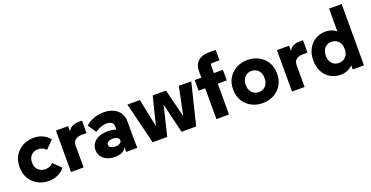

<svg xmlns="http://www.w3.org/2000/svg" viewBox="-29 -1434 4155 2148"><g transform="rotate(-20 2049.0 -360.0)"><path d="M291 10Q216 10 157 -22Q98 -54 64 -111Q30 -168 30 -242V-252Q30 -327 64.5 -383.5Q99 -440 158 -471.5Q217 -503 291 -503Q347 -503 396.5 -479.5Q446 -456 475 -415L384 -324Q367 -346 342.5 -356Q318 -366 292 -366Q261 -366 235 -352.5Q209 -339 194 -313.5Q179 -288 179 -252V-242Q179 -206 194.5 -180.5Q210 -155 236.5 -141Q263 -127 294 -127Q318 -127 343 -136Q368 -145 389 -167L478 -78Q449 -38 398 -14Q347 10 291 10Z M552 0V-493H697V-334H679Q679 -397 698.5 -433Q718 -469 751.5 -483.5Q785 -498 826 -498H864V-350H813Q759 -350 730.5 -327.5Q702 -305 702 -265V0Z M1209 0V-145L1191 -202V-307Q1191 -344 1168 -359Q1145 -374 1112 -374Q1078 -374 1039.5 -360.5Q1001 -347 972 -324L906 -423Q939 -458 997.5 -480.5Q1056 -503 1122 -503Q1186 -503 1234.5 -481Q1283 -459 1311 -417.5Q1339 -376 1339 -316V-155Q1339 -116 1339.5 -77.5Q1340 -39 1342 0ZM1074 10Q992 10 942.5 -31Q893 -72 893 -136Q893 -181 916.5 -215Q940 -249 985.5 -268.5Q1031 -288 1096 -288Q1187 -288 1230.5 -249Q1274 -210 1274 -145H1230Q1230 -71 1192 -30.5Q1154 10 1074 10ZM1117 -98Q1150 -98 1171 -111Q1192 -124 1192 -145Q1192 -165 1171 -178Q1150 -191 1117 -191Q1085 -191 1064 -178Q1043 -165 1043 -145Q1043 -124 1064 -111Q1085 -98 1117 -98Z M1524 0 1403 -493H1551L1634 -92L1604 -93L1704 -493H1862L1962 -93L1932 -92L2015 -493H2163L2042 0H1868L1757 -462H1809L1698 0Z M2283 0V-573Q2283 -647 2329.5 -688.5Q2376 -730 2455 -730H2540V-606H2453Q2445 -606 2439 -600Q2433 -594 2433 -586V0ZM2204 -367V-493H2540V-367Z M2834 10Q2760 10 2700.5 -22Q2641 -54 2606.5 -111Q2572 -168 2572 -242V-252Q2572 -326 2606.5 -382.5Q2641 -439 2700.5 -471Q2760 -503 2834 -503Q2908 -503 2967 -471Q3026 -439 3060.5 -382.5Q3095 -326 3095 -252V-242Q3095 -168 3060.5 -111Q3026 -54 2967 -22Q2908 10 2834 10ZM2834 -121Q2867 -121 2892.5 -136.5Q2918 -152 2932 -179.5Q2946 -207 2946 -242V-252Q2946 -287 2932 -314Q2918 -341 2892.5 -356.5Q2867 -372 2834 -372Q2801 -372 2776 -356.5Q2751 -341 2736.5 -314Q2722 -287 2722 -252V-242Q2722 -207 2736.5 -179.5Q2751 -152 2776 -136.5Q2801 -121 2834 -121Z M3183 0V-493H3328V-334H3310Q3310 -397 3329.5 -433Q3349 -469 3382.5 -483.5Q3416 -498 3457 -498H3495V-350H3444Q3390 -350 3361.5 -327.5Q3333 -305 3333 -265V0Z M3760 10Q3694 10 3641 -21Q3588 -52 3557 -108.5Q3526 -165 3526 -241V-251Q3526 -326 3557.5 -383Q3589 -440 3642.5 -471.5Q3696 -503 3761 -503Q3811 -503 3852 -483Q3893 -463 3921 -428L3890 -392V-730H4040V0H3906V-116L3935 -85Q3905 -39 3860.5 -14.5Q3816 10 3760 10ZM3785 -121Q3818 -121 3844 -135.5Q3870 -150 3885 -178Q3900 -206 3900 -246Q3900 -287 3885 -315Q3870 -343 3844 -357.5Q3818 -372 3785 -372Q3756 -372 3731 -358Q3706 -344 3691 -317Q3676 -290 3676 -251V-241Q3676 -203 3691 -176Q3706 -149 3731 -135Q3756 -121 3785 -121Z"/></g></svg>

Font: SUSE ExtraBold
Style: Regular
Weight: 800
Designer: Rene Bieder
Foundry: SUSE
Version: Version 1.000